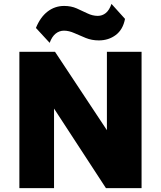

<svg xmlns="http://www.w3.org/2000/svg" viewBox="-20 -966 826 986"><path d="M79.5 0V-700H262.5L529 -297.5V-700H707V0H524L257.5 -408.5V0ZM235 -746 164.5 -822.5Q187 -878 224.5 -906.8Q262 -935.5 309.5 -935.5Q345 -935.5 374 -922.8Q403 -910 429.2 -897.2Q455.5 -884.5 482 -884.5Q505.5 -884.5 523.5 -899.2Q541.5 -914 552.5 -946L622 -869Q611.5 -814 574.5 -786.2Q537.5 -758.5 487.5 -758.5Q451.5 -758.5 420.5 -771Q389.5 -783.5 361.8 -796Q334 -808.5 308.5 -808.5Q285 -808.5 266 -793.5Q247 -778.5 235 -746Z"/></svg>

Font: Geologica Thin Roman ExtraBold
Style: Regular
Weight: 800
Version: Version 1.010;gftools[0.9.28]